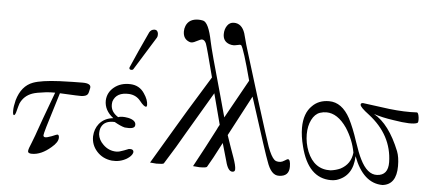

<svg xmlns="http://www.w3.org/2000/svg" viewBox="-54 -951 2456 1086"><g transform="rotate(5 1174.0 -408.5)"><path d="M455 -390Q450 -362 445 -355Q438 -343 410 -341Q404 -340 287 -346L227 -150Q215 -108 215 -102Q215 -92 224 -91Q233 -89 262 -100Q290 -112 293 -112Q303 -112 303 -95Q303 -69 267 -39Q212 9 159 9Q136 9 136 -4Q136 -16 153 -55Q174 -109 176 -117Q192 -164 260 -347Q232 -347 210 -345Q152 -338 131 -330Q84 -313 64 -268Q60 -257 50 -218Q45 -201 39 -200Q32 -200 32 -225Q32 -249 41 -285Q65 -368 130 -392Q176 -409 279 -414Q361 -417 410 -417Q460 -417 455 -390Z M780 -313Q769 -309 742 -343Q718 -373 678 -376Q605 -380 587 -326Q585 -316 585 -307Q585 -266 627 -240Q645 -248 684 -241Q707 -236 718 -226Q729 -216 727 -202Q725 -179 669 -185Q647 -190 610 -211Q552 -214 534 -174Q527 -158 528 -134Q532 -102 558 -77Q590 -45 634 -45Q650 -45 676 -55.5Q702 -66 703 -66Q730 -69 730 -50Q730 -47 728 -43Q722 -27 697 -11Q658 12 612 8Q560 2 527 -34.5Q494 -71 495 -120Q497 -162 521 -192Q550 -227 600 -232Q548 -272 549 -328Q551 -374 588 -404Q625 -434 680 -432Q732 -430 760 -387Q784 -352 784 -323Q784 -314 780 -313ZM760 -733Q770 -751 790 -751Q807 -751 810 -729Q811 -716 806 -707L689 -518Q686 -513 678 -513Q666 -513 666 -523Q666 -526 667 -527Q703 -611 760 -733Z M1562 11Q1539 12 1521.5 -7Q1504 -26 1491 -65Q1480 -90 1374 -422Q1338 -354 1253 -193Q1271 -141 1276 -126L1296 -70Q1312 -25 1312 -4Q1312 11 1297 11Q1272 11 1258 -45Q1255 -54 1229 -146Q1176 -43 1152 -4Q1148 2 1109 2L1073 -1Q1132 -109 1189 -220Q1193 -230 1203 -247L1157 -422L1016 -183Q974 -108 907 -2Q902 3 865 3L829 0Q881 -89 959 -219Q982 -260 1136 -510Q1094 -674 1085 -698Q1076 -719 1061 -719Q1054 -719 1029 -706Q1006 -693 992 -699Q955 -712 955 -756Q955 -772 961 -787Q978 -829 1032 -829Q1044 -829 1058 -826Q1090 -818 1111 -712Q1121 -662 1191 -415L1225 -291L1347 -510Q1300 -687 1285 -706Q1281 -708 1277 -708Q1276 -708 1262 -705Q1248 -702 1242 -702Q1230 -702 1218 -706Q1181 -719 1181 -760Q1181 -788 1195 -808.5Q1209 -829 1233 -829Q1278 -829 1296 -775L1313 -712L1322 -682Q1331 -653 1357 -568.5Q1383 -484 1408 -403Q1478 -180 1490 -147Q1510 -93 1529 -76Q1540 -66 1563 -68Q1573 -69 1587 -78Q1601 -87 1604 -87Q1619 -87 1619 -45Q1619 10 1562 11Z M2316 -355Q2287 -341 2179 -359Q2115 -368 2067 -384Q2155 -335 2215 -186Q2228 -153 2228 -102Q2228 3 2150 12Q2040 12 1984 -137Q1980 -23 1888 6Q1873 10 1857 10Q1727 10 1683 -166Q1668 -224 1668 -271Q1668 -354 1713 -397Q1749 -434 1808 -434Q1881 -434 1928 -347Q1955 -294 1978 -223Q2001 -154 2017 -123Q2058 -39 2114 -42Q2177 -45 2176 -120Q2173 -274 2038 -378Q1987 -416 1987 -430Q1987 -440 2000 -440L2151 -420Q2239 -410 2306 -414Q2311 -415 2314.5 -408.5Q2318 -402 2320 -387Q2323 -359 2316 -355ZM1970 -156Q1957 -228 1915 -293Q1862 -370 1798 -370Q1781 -370 1762 -364Q1733 -354 1715.5 -319Q1698 -284 1698 -237Q1698 -187 1717 -139Q1757 -42 1850 -45Q1881 -49 1905 -60Q1963 -90 1970 -156Z"/></g></svg>

Font: GFS Gazis
Style: Regular
Weight: 400
Designer: George Matthiopoulos
Foundry: George Matthiopoulos
Version: Version 1.0